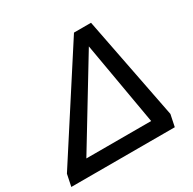

<svg xmlns="http://www.w3.org/2000/svg" viewBox="-188 -862 1024 1020"><g transform="rotate(-30 324.0 -351.5)"><path d="M-32.7 0 -17.6 -72.8 389.6 -703.1H494.1L617.2 -72.8L602.1 0ZM112.3 -91.3H509.8L421.4 -600.1Z"/></g></svg>

Font: Schibsted Grotesk Medium
Style: Italic
Weight: 500
Italic angle: -12°
Designer: Bakken & Baeck AS, Henrik Kongsvoll
Foundry: Schibsted ASA
Version: Version 1.100;gftools[0.9.25]